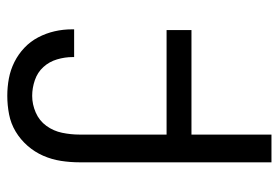

<svg xmlns="http://www.w3.org/2000/svg" viewBox="-142 -642 783 540"><g transform="rotate(-90 250.0 -371.5)"><path d="M64 0V-540Q64 -566 68 -592Q72 -618 82.5 -642Q93 -666 110.5 -686Q128 -706 150.5 -719.5Q173 -733 199 -738Q225 -743 251 -743Q276 -743 300 -738.5Q324 -734 346 -723Q368 -712 386 -695Q404 -678 415.5 -656Q427 -634 432.5 -610Q438 -586 438 -561V-555H360V-559Q360 -581 353.5 -603Q347 -625 332 -641.5Q317 -658 295 -665.5Q273 -673 251 -673Q227 -673 204 -663Q181 -653 166.5 -633Q152 -613 147 -588.5Q142 -564 142 -540V-295H436V-225H142V0Z"/></g></svg>

Font: HulyMono
Style: Regular
Weight: 400
Monospace: yes
Designer: Belleve Invis
Foundry: Belleve Invis
Version: Version 33.2.5; ttfautohint (v1.8.4)